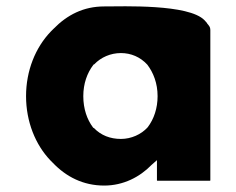

<svg xmlns="http://www.w3.org/2000/svg" viewBox="-20 -555 735 597"><path d="M624 -483 616 -492C567 -543 362 -535 304 -535C240 -535 189 -509 146 -465L138 -457C90 -407 61 -335 61 -256C61 -177 90 -105 137 -56L144 -49C186 -5 239 22 304 22C364 22 415 -5 451 -42L468 -57V6L469 7H633L634 6V-462C634 -471 630 -475 624 -482ZM272 -355H273C294 -377 324 -390 356 -390C387 -390 416 -378 438 -354C457 -329 470 -296 470 -256C470 -219 459 -185 439 -159C419 -137 388 -123 356 -123C323 -123 294 -134 272 -157H271L269 -159C251 -183 239 -216 239 -256C239 -295 251 -328 270 -353ZM616 -488V-487Z"/></svg>

Font: Hussar Woodtype
Style: SeBd
Weight: 900
Foundry: Cannot Into Space Fonts
Version: Version 1.07